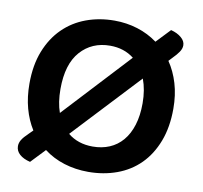

<svg xmlns="http://www.w3.org/2000/svg" viewBox="-74 -704 843 799"><g transform="rotate(10 348.0 -304.0)"><path d="M652 -304Q652 -226 629 -166Q606 -106 565.5 -65.5Q525 -25 469 -4.5Q413 16 348 16Q294 16 246 1Q198 -14 160 -43L103 17Q74 10 58 -4.5Q42 -19 42 -39Q42 -53 50 -66Q58 -79 76 -96L94 -114Q70 -152 57 -199.5Q44 -247 44 -304Q44 -382 67.5 -441.5Q91 -501 132 -541.5Q173 -582 228.5 -602.5Q284 -623 348 -623Q399 -623 445.5 -608.5Q492 -594 530 -566L586 -625Q613 -618 630 -603.5Q647 -589 647 -571Q647 -557 637.5 -543Q628 -529 612 -513L597 -497Q623 -459 637.5 -410.5Q652 -362 652 -304ZM522 -304Q522 -361 505 -406L243 -126Q286 -91 348 -91Q387 -91 419 -104.5Q451 -118 474 -145Q497 -172 509.5 -212Q522 -252 522 -304ZM175 -304Q175 -247 190 -205L449 -484Q407 -517 348 -517Q271 -517 223 -463Q175 -409 175 -304Z"/></g></svg>

Font: Baloo Chettan 2 SemiBold
Style: Regular
Weight: 600
Designer: Maithili Shingre, Unnati Kotecha and Ek Type
Foundry: Ek Type
Version: Version 1.640;hotconv 1.0.111;makeotfexe 2.5.65597; ttfautoh